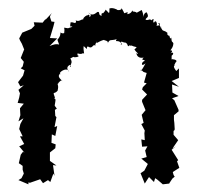

<svg xmlns="http://www.w3.org/2000/svg" viewBox="-20 -470 512 500"><path d="M115 -436 98 -418 99 -421 91 -411 68 -412 70 -403 62 -395 60 -394 38 -385 30 -370 32 -365 37 -356 43 -341 42 -339 34 -319 42 -309 39 -297 34 -292 44 -287 40 -273 27 -256 33 -245 42 -248 28 -236 32 -227 30 -216 26 -202 42 -200 32 -188 33 -170 28 -154 41 -162 33 -147 30 -134 39 -115H32L43 -95L30 -89L44 -72L40 -75L34 -67L29 -45L39 -38V-28L42 -18L36 -6L28 -1L54 10V5L58 6L84 -3V-4L92 7L105 -1L111 4L119 -18L122 -12L118 -40L127 -39L110 -51V-73L124 -84L125 -94L114 -98L115 -120L124 -116L129 -142L122 -139L127 -165L124 -168L123 -184L128 -187C119 -201 122 -191 123 -195C121 -193 126 -209 124 -212C123 -214 120 -211 123 -216C116 -235 121 -222 131 -235C127 -228 136 -246 128 -253C125 -243 140 -260 129 -250C140 -265 142 -260 144 -258C129 -270 133 -274 136 -278C141 -278 137 -274 136 -280C139 -286 156 -295 160 -283C153 -291 154 -297 162 -301C168 -296 162 -296 162 -296C166 -306 169 -308 163 -318C163 -318 163 -317 171 -322C175 -319 188 -323 184 -324C187 -327 180 -322 182 -331C197 -326 196 -336 198 -330C201 -329 196 -339 198 -350C213 -335 202 -348 209 -349C218 -343 220 -349 225 -353C234 -347 222 -348 233 -363C228 -352 234 -362 253 -367C237 -361 250 -366 250 -366C251 -365 265 -364 260 -356C266 -370 268 -363 284 -368C277 -357 290 -370 298 -354C284 -356 300 -354 295 -355C295 -367 297 -359 307 -359C315 -355 311 -345 317 -352C323 -349 327 -354 318 -354C334 -344 341 -351 331 -342C328 -344 333 -336 337 -333C339 -332 341 -326 335 -332C338 -314 356 -321 354 -320C344 -310 360 -317 356 -311C348 -309 346 -294 359 -305C351 -290 345 -280 347 -289C357 -280 350 -284 362 -280L355 -255L362 -253L352 -243L350 -237L363 -224L350 -210V-205C353 -198 356 -190 359 -183C356 -179 352 -175 349 -171L354 -150L348 -147L357 -130L356 -123L357 -105L348 -107L350 -88L364 -89L358 -78L362 -61L348 -57L365 -43L354 -22L358 -27L346 -19L357 8L368 -9L381 4L384 -6L390 -2L404 10L421 8V7L429 -5L435 -10C432 -13 431 -17 430 -22L447 -33L441 -50L444 -53L427 -80L438 -89L429 -83L444 -105L432 -119V-130L433 -129L435 -133L434 -150L433 -158V-170L445 -180V-184L434 -209L428 -214L445 -220L429 -229L428 -250L446 -244L427 -259L446 -267V-292L437 -283C446 -281 427 -295 435 -300C432 -305 431 -293 437 -307C443 -312 438 -315 428 -316C429 -317 426 -309 427 -325C434 -330 431 -336 424 -331C435 -340 420 -341 421 -336C435 -350 430 -360 432 -356C429 -364 427 -357 426 -372C416 -366 427 -361 421 -377C417 -376 412 -385 418 -385C403 -384 414 -382 417 -383C408 -394 400 -385 401 -402C399 -388 404 -393 392 -410C398 -410 400 -403 387 -403C391 -404 387 -422 381 -411C375 -413 386 -427 374 -417C370 -423 366 -415 359 -419C361 -426 370 -423 362 -438C356 -436 357 -436 351 -423C355 -431 352 -436 349 -444C327 -432 343 -439 326 -440C323 -448 327 -436 312 -433C310 -441 320 -440 302 -435C304 -434 306 -433 296 -450C300 -443 283 -442 284 -446C289 -441 277 -452 265 -448C265 -436 265 -433 259 -441C251 -447 262 -448 244 -431C254 -438 241 -438 245 -429C234 -430 242 -440 234 -439C230 -437 222 -426 210 -437C224 -432 210 -420 213 -430C210 -436 206 -424 208 -431C189 -422 199 -412 200 -417C194 -425 188 -411 177 -417C179 -414 179 -407 169 -412C177 -399 177 -413 164 -412C160 -393 168 -405 168 -400C151 -395 163 -396 147 -398C150 -386 143 -378 151 -388C147 -379 135 -385 138 -387C135 -371 137 -368 137 -379C131 -361 126 -375 134 -354C127 -356 121 -355 109 -350L129 -370L110 -371L119 -401L122 -413L114 -414L110 -426C111 -430 113 -433 115 -436Z"/></svg>

Font: Charger Distortion
Style: 1
Weight: 400
Designer: Jasper
Foundry: Cannot Into Space Fonts
Version: Version 0.98